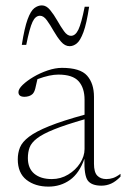

<svg xmlns="http://www.w3.org/2000/svg" viewBox="-20 -683 468 713"><path d="M357 6.5Q320 6.5 306 -12.5Q292 -31.5 293.5 -93.5Q274.5 -39.5 239.8 -14.8Q205 10 160 10Q110.5 10 78.2 -15.2Q46 -40.5 46 -91.5Q46 -115 54.2 -135.5Q62.5 -156 87.8 -175.2Q113 -194.5 162.5 -214.5Q212 -234.5 294 -257V-312.5Q294 -356.5 272 -381.2Q250 -406 196.5 -406Q181 -406 162.2 -402Q143.5 -398 119 -389Q114.5 -368 111 -354.2Q107.5 -340.5 101 -334Q96 -329 87.8 -326.2Q79.5 -323.5 71 -323.5Q48.5 -323.5 48.5 -341Q48.5 -352.5 64.2 -367.8Q80 -383 104.5 -397.5Q129 -412 157.2 -421.5Q185.5 -431 210 -431Q278 -431 303.5 -402Q329 -373 329 -323.5V-74.5Q329 -43.5 341.2 -30.8Q353.5 -18 375 -18Q387.5 -18 399.8 -22Q412 -26 427.5 -37.5V-27Q410 -9 392.8 -1.2Q375.5 6.5 357 6.5ZM83.5 -96Q83.5 -58 107.2 -38Q131 -18 172.5 -18Q205.5 -18 233.2 -34.8Q261 -51.5 277.5 -77.2Q294 -103 294 -129.5V-240Q223 -219.5 180.8 -202.5Q138.5 -185.5 117.5 -169.2Q96.5 -153 90 -135.5Q83.5 -118 83.5 -96ZM311 -658Q301.5 -595 289.8 -563.5Q278 -532 265.2 -521.8Q252.5 -511.5 238.5 -511.5Q221 -511.5 206.5 -528.5Q192 -545.5 179.2 -568Q166.5 -590.5 154.2 -607.5Q142 -624.5 128.5 -624.5Q111.5 -624.5 100.8 -601.8Q90 -579 77.5 -516.5H61Q71 -580 82.5 -611.2Q94 -642.5 107.5 -652.8Q121 -663 135.5 -663Q152 -663 166 -646Q180 -629 192.8 -606.5Q205.5 -584 217.8 -567Q230 -550 243.5 -550Q260 -550 271 -572.8Q282 -595.5 294.5 -658Z"/></svg>

Font: Newsreader 16pt ExtraLight
Style: Regular
Weight: 275
Designer: Hugues Gentile
Foundry: Production Type
Version: Version 1.003; ttfautohint (v1.8.3)